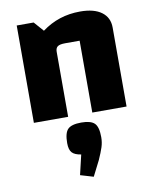

<svg xmlns="http://www.w3.org/2000/svg" viewBox="-91 -582 772 971"><g transform="rotate(-10 295.0 -96.5)"><path d="M60 0V-500H147L191 -450Q234 -482 283 -498Q332 -514 388 -514Q459 -514 497.5 -485.5Q536 -457 536 -406V0H360V-369H286Q258 -369 247 -361Q236 -353 236 -334V0ZM311 321 244 301 268 199Q235 194 221.5 179Q208 164 208 130Q208 78 227 59Q246 40 296 40Q345 40 364 59Q383 78 383 130Q383 157 375 181.5Q367 206 351 242Z"/></g></svg>

Font: Changa
Style: Bold
Weight: 700
Designer: Eduardo Rodriguez Tunni
Foundry: Eduardo Rodriguez Tunni
Version: Version 3.002; ttfautohint (v1.8.2)